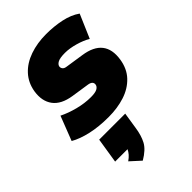

<svg xmlns="http://www.w3.org/2000/svg" viewBox="-243 -610 996 996"><g transform="rotate(-45 254.5 -112.5)"><path d="M224 12Q152 12 95 -1Q38 -14 0 -36L52 -170Q90 -151 138 -138.5Q186 -126 232 -126Q264 -126 278.5 -134Q293 -142 295 -155Q298 -178 267 -183L168 -198Q97 -209 66.5 -250Q36 -291 46 -355Q55 -409 89.5 -446.5Q124 -484 178.5 -503Q233 -522 299 -522Q356 -522 408 -511Q460 -500 497 -474L441 -344Q413 -361 372.5 -372.5Q332 -384 299 -384Q262 -384 246 -375.5Q230 -367 228 -354Q227 -345 233 -337Q239 -329 255 -327L354 -312Q498 -291 477 -156Q468 -98 432.5 -60.5Q397 -23 343 -5.5Q289 12 224 12ZM189 297 133 246Q149 235 159 223.5Q169 212 175 199H84L106 60H297L283 150Q276 199 258 233Q240 267 189 297Z"/></g></svg>

Font: Mulish ExtraBlack
Style: Italic
Weight: 1000
Italic angle: -9°
Designer: Vernon Adams
Foundry: Vernon Adams
Version: Version 3.603; ttfautohint (v1.8.3)